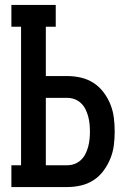

<svg xmlns="http://www.w3.org/2000/svg" viewBox="-20 -755 540 775"><path d="M26 0V-88H65V-647H26V-735H205V-647H165V-448H252Q280 -448 307.5 -441.5Q335 -435 358 -420Q381 -405 398 -382.5Q415 -360 425.5 -334Q436 -308 439.5 -280Q443 -252 443 -224Q443 -196 439.5 -168.5Q436 -141 425.5 -115Q415 -89 398 -66Q381 -43 358 -28Q335 -13 307.5 -6.5Q280 0 252 0ZM252 -88Q267 -88 281.5 -93.5Q296 -99 307 -109.5Q318 -120 325 -134Q332 -148 336 -163Q340 -178 341.5 -193.5Q343 -209 343 -224Q343 -239 341.5 -254.5Q340 -270 336 -285Q332 -300 325 -314Q318 -328 307 -338.5Q296 -349 281.5 -354.5Q267 -360 252 -360H165V-88Z"/></svg>

Font: Iosevka Curly Slab Semibold
Style: Regular
Weight: 600
Monospace: yes
Designer: Belleve Invis
Foundry: Belleve Invis
Version: Version 22.1.2; ttfautohint (v1.8.4)